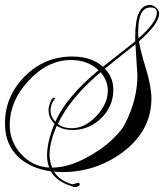

<svg xmlns="http://www.w3.org/2000/svg" viewBox="-37 -648 659 771"><path d="M260 103Q256 101 252 100Q248 99 243 97Q190 79 167 40Q85 28 35 -19Q-17 -70 -17 -152Q-17 -262 63 -342Q142 -421 253 -421Q331 -421 376 -380Q398 -397 430.5 -422.5Q463 -448 506 -482V-501Q506 -628 565 -628Q579 -628 590 -617Q602 -607 602 -593Q602 -553 521 -482Q523 -468 530 -439.5Q537 -411 550 -369Q571 -299 571 -253Q571 -123 455 -36Q347 43 214 43Q206 43 197 42.5Q188 42 180 41Q200 74 241 88Q250 92 254 92Q257 92 266 89Q274 86 277 86Q283 86 283 92Q283 103 260 103ZM519 -494Q593 -559 593 -598Q593 -618 567 -618Q518 -618 518 -522Q518 -515 518 -508.5Q518 -502 519 -494ZM172 25Q233 25 303 -11Q334 -27 362.5 -46.5Q391 -66 416 -90Q453 -125 466 -153Q515 -248 515 -349Q515 -342 513 -372Q511 -402 507 -470Q486 -454 455.5 -429.5Q425 -405 384 -372Q418 -338 418 -288Q418 -221 370 -174Q321 -126 254 -126Q216 -126 191 -143Q162 -77 162 -28Q162 -13 165 0.5Q168 14 172 25ZM161 25Q152 4 152 -24Q152 -79 182 -151Q158 -174 158 -207Q158 -219 164 -235Q172 -256 180 -256Q182 -256 184 -254Q182 -248 179 -247H180Q166 -227 166 -205Q166 -179 185 -159Q230 -260 359 -366Q315 -407 248 -407Q154 -407 77 -323Q2 -242 2 -146Q2 -79 48 -29Q71 -4 99 9.5Q127 23 161 25ZM250 -133Q304 -133 350 -182Q396 -231 396 -284Q396 -324 367 -358Q305 -306 262 -253.5Q219 -201 195 -150Q218 -133 250 -133Z"/></svg>

Font: Imperial Script
Style: Regular
Weight: 400
Designer: Robert E. Leuschke
Foundry: Robert E. Leuschke
Version: Version 1.010; ttfautohint (v1.8.3)